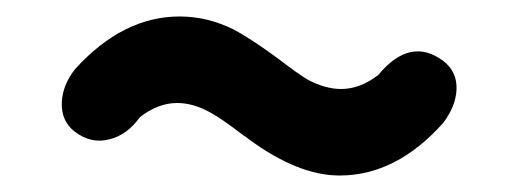

<svg xmlns="http://www.w3.org/2000/svg" viewBox="-20 -491 629 233"><path d="M392 -278Q342 -278 282 -322Q280 -324 275 -327Q249 -347 236 -354Q215 -366 195 -366Q172 -366 150 -349Q134 -327 113 -322Q91 -316 71 -331Q54 -344 55 -367Q56 -388 71 -407Q129 -471 198 -471Q232 -471 264 -455Q283 -445 316 -421Q342 -401 354 -394Q375 -383 394 -383Q417 -383 439 -400Q478 -447 518 -417Q535 -404 534 -382Q533 -362 518 -342Q461 -278 392 -278Z"/></svg>

Font: GenSenRounded JP B
Style: Regular
Weight: 700
Version: Version 1.501;PS 1;hotconv 16.6.51;makeotf.lib2.5.65220